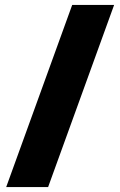

<svg xmlns="http://www.w3.org/2000/svg" viewBox="-20 -744 482 774"><path d="M440 -724 174 10H5L271 -724Z"/></svg>

Font: Noto Sans Thaana Black
Style: Regular
Weight: 900
Designer: David Williams
Foundry: Google Inc.
Version: Version 3.001; ttfautohint (v1.8.4.7-5d5b)